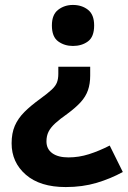

<svg xmlns="http://www.w3.org/2000/svg" viewBox="-20 -565 517 777"><path d="M345 -259Q345 -226 336 -200Q327 -174 306.5 -151.5Q286 -129 252 -104Q222 -83 203.5 -66Q185 -49 176.5 -32Q168 -15 168 7Q168 38 191.5 55Q215 72 257 72Q299 72 340 59Q381 46 424 24L477 131Q428 158 371 175Q314 192 246 192Q142 192 84.5 142Q27 92 27 15Q27 -26 40 -56Q53 -86 79 -112Q105 -138 144 -166Q174 -188 189.5 -202.5Q205 -217 210.5 -231.5Q216 -246 216 -266V-295H345ZM361 -462Q361 -416 336 -397.5Q311 -379 275 -379Q241 -379 215.5 -397.5Q190 -416 190 -462Q190 -506 215.5 -525.5Q241 -545 275 -545Q311 -545 336 -525.5Q361 -506 361 -462Z"/></svg>

Font: Noto Sans Canadian Aboriginal
Style: Regular
Weight: 400
Designer: Monotype Design Team, Typotheque's Kevin King
Foundry: Monotype Imaging Inc.
Version: Version 2.002